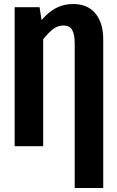

<svg xmlns="http://www.w3.org/2000/svg" viewBox="-20 -728 581 956"><path d="M494 -533V208H352V-509Q352 -558 339 -579.5Q326 -601 297 -601Q268 -601 245.5 -584Q223 -567 195 -533V0H53V-692H177L187 -628Q221 -668 259 -688Q297 -708 344 -708Q417 -708 455.5 -660.5Q494 -613 494 -533Z"/></svg>

Font: Fira Sans Extra Condensed SemiBold
Style: Regular
Weight: 600
Width: 1
Designer: Carrois Corporate & Edenspiekermann AG
Foundry: Carrois Corporate GbR & Edenspiekermann AG
Version: Version 4.203